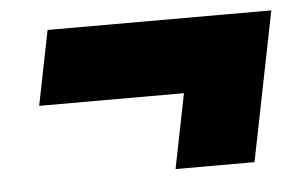

<svg xmlns="http://www.w3.org/2000/svg" viewBox="-35 -483 690 436"><g transform="rotate(-5 309.5 -265.0)"><path d="M597 -435 529 -95H349L383 -265H53L87 -435Z"/></g></svg>

Font: Montserrat Thin Black
Style: Italic
Weight: 900
Italic angle: -11.3°
Version: Version 9.000